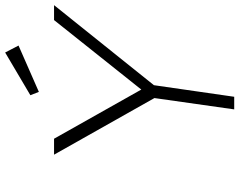

<svg xmlns="http://www.w3.org/2000/svg" viewBox="-112 -818 930 746"><g transform="rotate(-90 353.0 -445.0)"><path d="M301 0 345 -310 125 -700H187L378 -361L648 -700H706L395 -312L350 0ZM369 -759 356 -792 522 -890 549 -838Z"/></g></svg>

Font: Lexend ExtLt
Style: Italic
Weight: 250
Italic angle: -8.13011°
Designer: Bonnie Shaver-Troup, Thomas Jockin
Foundry: Lexend
Version: Version 1.007